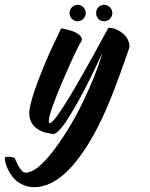

<svg xmlns="http://www.w3.org/2000/svg" viewBox="-184 -555 620 795"><path d="M69 -437Q73 -437 79 -436Q85 -435 100 -431Q115 -427 126.5 -422Q138 -417 147 -408Q156 -399 155 -388Q135 -358 76.5 -222Q18 -86 18 -53Q18 -45 22 -45Q51 -45 250 -413Q260 -431 265 -440Q296 -440 324.5 -416.5Q353 -393 352 -359Q283 -156 233 -53Q100 217 -40 220Q-41 220 -43 220Q-69 220 -91.5 209Q-114 198 -127 183Q-140 168 -149 150.5Q-158 133 -161 120Q-164 107 -164 100Q-164 94 -148 94Q-138 94 -129 97Q-120 100 -121 105Q-97 160 -79 160Q-79 160 -78 160Q-33 160 34.5 72.5Q102 -15 158 -130Q214 -245 240 -337Q185 -216 140.5 -136.5Q96 -57 72.5 -28.5Q49 0 37 0Q37 0 3 -6Q-62 -27 -63 -85Q-63 -92 -62 -100Q-56 -143 -23.5 -227.5Q9 -312 39 -374ZM223.5 -525Q233 -535 247 -535Q261 -535 271 -525Q281 -515 281 -501Q281 -487 271 -477Q261 -467 247 -467Q233 -467 223.5 -477Q214 -487 214 -501Q214 -515 223.5 -525ZM114 -525Q124 -535 137.5 -535Q151 -535 161 -525Q171 -515 171 -501Q171 -487 161 -477Q151 -467 137.5 -467Q124 -467 114 -477Q104 -487 104 -501Q104 -515 114 -525Z"/></svg>

Font: Vervelle
Style: Script
Weight: 400
Monospace: yes
Designer: Nur Solikh
Foundry: Astageni Type
Version: Version 1.0